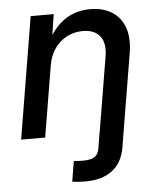

<svg xmlns="http://www.w3.org/2000/svg" viewBox="-53 -593 699 847"><g transform="rotate(-5 296.0 -169.5)"><path d="M232.9 204.1 247.6 114.3Q256.8 115.2 268.8 115.7Q280.8 116.2 288.1 116.2Q323.7 116.2 339.8 105.2Q356 94.2 360.4 68.8L371.6 0H478.5L466.3 74.2Q454.6 141.1 409.7 174.8Q364.7 208.5 291 208.5Q272.9 208.5 257.8 207.3Q242.7 206.1 232.9 204.1ZM183.1 -314 130.9 0H24.4L113.8 -539.1H215.8L195.3 -406.7L180.7 -410.2Q215.8 -481.4 265.1 -514.2Q314.5 -546.9 377 -546.9Q433.6 -546.9 472.9 -522.7Q512.2 -498.5 529.1 -451.9Q545.9 -405.3 534.7 -337.4L478.5 0H372.1L427.2 -331.5Q437.5 -391.6 412.8 -422.6Q388.2 -453.6 336.9 -453.6Q299.8 -453.6 267.3 -437.3Q234.9 -420.9 212.6 -389.6Q190.4 -358.4 183.1 -314Z"/></g></svg>

Font: Inter 18pt Medium
Style: Italic
Weight: 500
Italic angle: -9.3988°
Designer: Rasmus Andersson
Foundry: rsms
Version: Version 4.001;git-66647c0bb